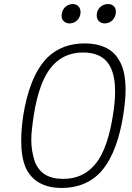

<svg xmlns="http://www.w3.org/2000/svg" viewBox="-20 -923 654 951"><path d="M325 -807C354 -807 379 -831 379 -863C379 -887 363 -903 340 -903C310 -903 285 -878 285 -845C285 -823 301 -807 325 -807ZM499 -807C529 -807 554 -832 554 -865C554 -888 539 -903 515 -903C484 -903 459 -879 459 -847C459 -823 475 -807 499 -807ZM286 8C366 8 434 -20 483 -76C542 -145 573 -245 590 -350C597 -394 602 -438 602 -479C602 -539 592 -593 566 -631C534 -683 476 -708 399 -708C328 -708 265 -686 217 -640C149 -573 113 -464 95 -350C89 -310 85 -267 85 -226C85 -174 92 -125 109 -89C140 -25 200 8 286 8ZM293 -37C220 -37 176 -65 153 -121C141 -158 135 -192 135 -231C135 -265 140 -303 147 -350C163 -453 193 -560 260 -617C296 -648 341 -663 392 -663C452 -663 495 -643 520 -603C542 -569 550 -523 550 -470C550 -433 546 -392 539 -350C525 -261 499 -164 450 -108C411 -61 359 -37 293 -37Z"/></svg>

Font: Arthouse Owned Light
Style: Italic
Weight: 300
Italic angle: -10°
Designer: Jeremy Tribby
Foundry: Tribby Type
Version: Version 1.000;PS 001.000;hotconv 1.0.88;makeotf.lib2.5.64775